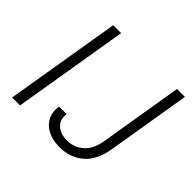

<svg xmlns="http://www.w3.org/2000/svg" viewBox="-173 -928 1139 1139"><g transform="rotate(45 397.0 -358.5)"><path d="M238.3 -727.3 117.5 0H51.1L171.9 -727.3ZM707 -727.3H773.4L686.1 -200.6Q668.7 -94.1 607.1 -42.1Q545.5 9.9 458.1 9.9Q400.9 9.9 359.2 -11Q317.5 -32 297.8 -70.1Q278.1 -108.3 286.2 -159.1H349.4Q342.3 -109.4 373.8 -79.5Q405.2 -49.7 460.2 -49.7Q519.2 -49.7 563.4 -87.5Q607.6 -125.4 620.7 -204.5Z"/></g></svg>

Font: Inter Light  BETA
Style: Italic
Weight: 300
Italic angle: 9.39999°
Designer: Rasmus Andersson
Foundry: rsms
Version: Version 3.011;git-f93a4a705